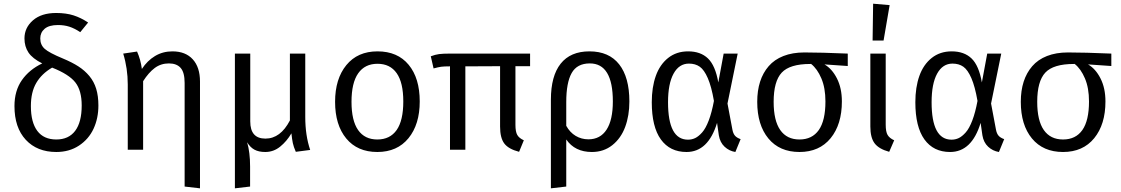

<svg xmlns="http://www.w3.org/2000/svg" viewBox="-20 -819 6128 1050"><path d="M324.2 -499Q374.5 -478 408.9 -455.8Q443.4 -433.6 468.8 -403.1Q494.1 -372.6 506.1 -333.3Q518.1 -293.9 518.1 -242.2Q518.1 -171.9 491.5 -114.7Q464.8 -57.6 411.9 -22.7Q358.9 12.2 288.1 12.2Q183.1 12.2 121.1 -54.4Q59.1 -121.1 59.1 -238.8Q59.1 -322.8 99.6 -380.6Q140.1 -438.5 210.9 -472.2Q157.7 -499 135.7 -531.7Q113.8 -564.5 113.8 -608.9Q113.8 -667.5 160.2 -707.8Q206.5 -748 287.1 -748Q341.3 -748 382.3 -734.9Q423.3 -721.7 461.9 -695.8L418.9 -643.1Q387.2 -664.1 359.1 -673.1Q331.1 -682.1 296.9 -682.1Q248 -682.1 224.1 -661.6Q200.2 -641.1 200.2 -608.9Q200.2 -573.7 224.4 -552Q248.5 -530.3 324.2 -499ZM288.1 -56.2Q355.5 -56.2 391.1 -103.5Q426.8 -150.9 426.8 -242.2Q426.8 -323.7 392.1 -368.2Q357.4 -412.6 265.1 -449.2Q208 -416 178.5 -365.7Q148.9 -315.4 148.9 -238.8Q148.9 -149.9 184.1 -103Q219.2 -56.2 288.1 -56.2Z M922.9 -538.1Q994.6 -538.1 1034.2 -494.6Q1073.7 -451.2 1073.7 -373V210.9L989.7 201.2V-365.2Q989.7 -422.9 968 -447.5Q946.3 -472.2 903.8 -472.2Q859.9 -472.2 826.4 -447.3Q793 -422.4 762.7 -375V0H678.7V-356.9Q678.7 -444.8 653.8 -525.9L729.5 -537.1Q749 -493.7 755.9 -441.9Q785.2 -486.8 827.6 -512.5Q870.1 -538.1 922.9 -538.1Z M1676.3 1 1597.7 11.2Q1585.9 -15.6 1581.5 -36.1Q1577.1 -56.6 1573.7 -89.8Q1548.3 -46.4 1512.2 -17.1Q1476.1 12.2 1430.7 12.2Q1395 12.2 1371.6 -0.5Q1348.1 -13.2 1331.5 -41Q1347.7 13.7 1347.7 91.8V201.2L1264.6 210.9V-525.9H1348.6V-154.8Q1348.6 -61 1431.6 -61Q1513.7 -61 1565.4 -160.2V-525.9H1649.4V-179.2Q1649.4 -78.6 1676.3 1Z M2044.4 -538.1Q2154.3 -538.1 2214.8 -464.8Q2275.4 -391.6 2275.4 -264.2Q2275.4 -138.7 2213.9 -63.2Q2152.3 12.2 2043.5 12.2Q1934.6 12.2 1873.5 -61.8Q1812.5 -135.7 1812.5 -262.2Q1812.5 -387.7 1874 -462.9Q1935.5 -538.1 2044.4 -538.1ZM1902.3 -262.2Q1902.3 -159.2 1938.5 -107.7Q1974.6 -56.2 2043.5 -56.2Q2112.8 -56.2 2149.2 -107.9Q2185.5 -159.7 2185.5 -264.2Q2185.5 -367.2 2149.4 -418.7Q2113.3 -470.2 2044.4 -470.2Q1975.6 -470.2 1939 -418.2Q1902.3 -366.2 1902.3 -262.2Z M2878.9 -457H2798.8V-136.2Q2798.8 -98.6 2808.8 -81.1Q2818.8 -63.5 2844.7 -51.8L2818.8 11.2Q2760.7 -3.9 2737.8 -34.4Q2714.8 -64.9 2714.8 -127V-457L2524.9 -456.1V0H2440.9V-456.1H2438Q2407.7 -456.1 2392.1 -453.9Q2376.5 -451.7 2351.1 -444.8L2335.9 -511.2Q2360.8 -520.5 2381.3 -523.2Q2401.9 -525.9 2439 -525.9H2878.9Z M3203.6 -538.1Q3310.5 -538.1 3366.2 -467Q3421.9 -396 3421.9 -264.2Q3421.9 -186.5 3398.9 -124.8Q3376 -63 3328.9 -25.4Q3281.7 12.2 3216.8 12.2Q3124 12.2 3076.7 -56.2V201.2L2992.7 210.9V-273.9Q2992.7 -403.3 3046.1 -470.7Q3099.6 -538.1 3203.6 -538.1ZM3197.8 -57.1Q3262.7 -57.1 3297.1 -109.9Q3331.5 -162.6 3331.5 -264.2Q3331.5 -472.2 3205.6 -472.2Q3135.7 -472.2 3106.2 -419.4Q3076.7 -366.7 3076.7 -261.2V-130.9Q3096.7 -94.7 3128.2 -75.9Q3159.7 -57.1 3197.8 -57.1Z M3743.2 -538.1Q3811.5 -538.1 3851.8 -499.3Q3892.1 -460.4 3908.2 -368.2L3937.5 -525.9H4014.2L3958.5 -252.9L3985.4 -109.9Q3989.3 -88.9 3999.3 -77.1Q4009.3 -65.4 4030.3 -58.1L4001.5 12.2Q3967.8 6.8 3942.6 -16.6Q3917.5 -40 3911.1 -79.1L3901.4 -147Q3853 12.2 3734.4 12.2Q3643.6 12.2 3594 -56.6Q3544.4 -125.5 3544.4 -259.8Q3544.4 -341.8 3566.4 -403.8Q3588.4 -465.8 3633.8 -502Q3679.2 -538.1 3743.2 -538.1ZM3747.6 -471.2Q3693.8 -471.2 3663.6 -416.3Q3633.3 -361.3 3633.3 -259.8Q3633.3 -55.2 3742.2 -55.2Q3763.7 -55.2 3782 -64Q3800.3 -72.8 3819.8 -94.7Q3839.4 -116.7 3856 -160.4Q3872.6 -204.1 3884.3 -267.1Q3870.6 -346.2 3850.8 -391.6Q3831.1 -437 3806.9 -454.1Q3782.7 -471.2 3747.6 -471.2Z M4616.2 -525.9V-458L4488.8 -466.8Q4530.3 -442.9 4557.1 -389.9Q4584 -336.9 4584 -264.2Q4584 -138.7 4522.5 -63.2Q4460.9 12.2 4352.1 12.2Q4243.2 12.2 4182.1 -61.8Q4121.1 -135.7 4121.1 -262.2Q4121.1 -323.2 4136.7 -372.1Q4152.3 -420.9 4183.6 -457Q4214.8 -493.2 4264.4 -512.7Q4314 -532.2 4378.9 -532.2Q4469.2 -532.2 4616.2 -525.9ZM4352.1 -56.2Q4421.4 -56.2 4457.8 -107.9Q4494.1 -159.7 4494.1 -264.2Q4494.1 -337.9 4471.9 -390.1Q4449.7 -442.4 4416 -469.2H4411.1Q4299.3 -469.2 4255.1 -421.9Q4210.9 -374.5 4210.9 -262.2Q4210.9 -159.2 4247.1 -107.7Q4283.2 -56.2 4352.1 -56.2Z M4754.9 -798.8 4845.2 -791 4812 -597.2H4752ZM4823.7 -525.9V-137.2Q4823.7 -98.6 4834 -81.1Q4844.2 -63.5 4870.1 -51.8L4842.8 11.2Q4786.1 -4.4 4762.9 -35.4Q4739.7 -66.4 4739.7 -127V-525.9Z M5184.6 -538.1Q5252.9 -538.1 5293.2 -499.3Q5333.5 -460.4 5349.6 -368.2L5378.9 -525.9H5455.6L5399.9 -252.9L5426.8 -109.9Q5430.7 -88.9 5440.7 -77.1Q5450.7 -65.4 5471.7 -58.1L5442.9 12.2Q5409.2 6.8 5384 -16.6Q5358.9 -40 5352.5 -79.1L5342.8 -147Q5294.4 12.2 5175.8 12.2Q5085 12.2 5035.4 -56.6Q4985.8 -125.5 4985.8 -259.8Q4985.8 -341.8 5007.8 -403.8Q5029.8 -465.8 5075.2 -502Q5120.6 -538.1 5184.6 -538.1ZM5189 -471.2Q5135.3 -471.2 5105 -416.3Q5074.7 -361.3 5074.7 -259.8Q5074.7 -55.2 5183.6 -55.2Q5205.1 -55.2 5223.4 -64Q5241.7 -72.8 5261.2 -94.7Q5280.8 -116.7 5297.4 -160.4Q5314 -204.1 5325.7 -267.1Q5312 -346.2 5292.2 -391.6Q5272.5 -437 5248.3 -454.1Q5224.1 -471.2 5189 -471.2Z M6057.6 -525.9V-458L5930.2 -466.8Q5971.7 -442.9 5998.5 -389.9Q6025.4 -336.9 6025.4 -264.2Q6025.4 -138.7 5963.9 -63.2Q5902.3 12.2 5793.5 12.2Q5684.6 12.2 5623.5 -61.8Q5562.5 -135.7 5562.5 -262.2Q5562.5 -323.2 5578.1 -372.1Q5593.8 -420.9 5625 -457Q5656.2 -493.2 5705.8 -512.7Q5755.4 -532.2 5820.3 -532.2Q5910.6 -532.2 6057.6 -525.9ZM5793.5 -56.2Q5862.8 -56.2 5899.2 -107.9Q5935.5 -159.7 5935.5 -264.2Q5935.5 -337.9 5913.3 -390.1Q5891.1 -442.4 5857.4 -469.2H5852.5Q5740.7 -469.2 5696.5 -421.9Q5652.3 -374.5 5652.3 -262.2Q5652.3 -159.2 5688.5 -107.7Q5724.6 -56.2 5793.5 -56.2Z"/></svg>

Font: Fira Sans Book
Style: Regular
Weight: 350
Designer: Carrois Corporate & Edenspiekermann AG
Foundry: Carrois Corporate GbR & Edenspiekermann AG
Version: Version 4.203;PS 004.203;hotconv 1.0.88;makeotf.lib2.5.64775